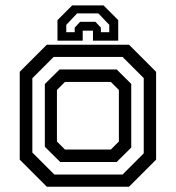

<svg xmlns="http://www.w3.org/2000/svg" viewBox="-20 -710 668 730"><path d="M158 0 55 -103V-437L158 -540H470.5L573.5 -437V-103L470.5 0ZM186.5 -46.5H446L526.5 -127V-413L446 -493.5H184L103 -412.5V-130ZM209 -94 150.5 -152V-390.5L206.5 -446H423.5L479 -391V-149L423.5 -94ZM227 -141.5H401.5L432 -172V-368L401.5 -398.5H227L196.5 -368V-172ZM373.5 -689.5 429.5 -633.5V-555.5H333.5V-593.5H294.5V-555.5H198.5V-633.5L254.5 -689.5ZM354 -659H273L232 -615.5V-587.5H264V-605L284.5 -627H343L363.5 -605V-587.5H395.5V-615.5Z"/></svg>

Font: Tourney Medium
Style: Regular
Weight: 500
Designer: Tyler Finck
Foundry: Etcetera Type Co
Version: Version 1.015